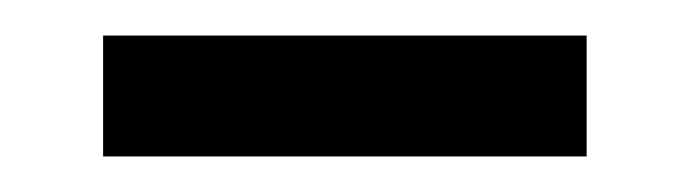

<svg xmlns="http://www.w3.org/2000/svg" viewBox="-20 -345 388 108"><path d="M310 -257H38V-325H310Z"/></svg>

Font: Betina Sans
Style: Regular
Weight: 400
Designer: Jonathan Pinhorn (font) & Cristiano Sobral (main changes)
Version: Version 2.001;April 28, 2021;FontCreator 13.0.0.2655 32-bit;